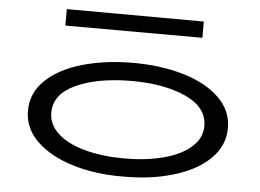

<svg xmlns="http://www.w3.org/2000/svg" viewBox="-50 -757 1132 836"><g transform="rotate(5 515.5 -339.5)"><path d="M79 -237Q79 -315 138 -371Q197 -427 297 -455.5Q397 -484 519 -484Q638 -484 737 -455Q836 -426 894.5 -370Q953 -314 953 -237Q953 -160 895 -103Q837 -46 737 -16Q637 14 515 13Q395 14 295.5 -16.5Q196 -47 137.5 -103.5Q79 -160 79 -237ZM850 -237Q850 -318 756 -361.5Q662 -405 515 -405Q368 -404 274.5 -361Q181 -318 181 -237Q181 -184 225 -145Q269 -106 345 -86Q421 -66 515 -66Q610 -66 686 -86Q762 -106 806 -145Q850 -184 850 -237ZM808 -619 209 -620V-692L808 -690Z"/></g></svg>

Font: BioRhyme Expanded
Style: Regular
Weight: 400
Width: 7
Designer: Aoife Mooney
Foundry: Aoife Mooney Type
Version: Version 1.001